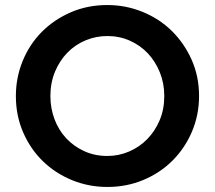

<svg xmlns="http://www.w3.org/2000/svg" viewBox="-20 -731 852 762"><path d="M770 -350Q770 -275 742 -209Q714 -143 665 -94Q616 -45 549.5 -17Q483 11 406 11Q332 11 266 -16Q200 -43 150.5 -91Q101 -139 72 -205.5Q43 -272 43 -350Q43 -423 70 -489Q97 -555 145.5 -604Q194 -653 260.5 -682Q327 -711 406 -711Q479 -711 545.5 -684Q612 -657 661.5 -608.5Q711 -560 740.5 -494Q770 -428 770 -350ZM632 -350Q632 -400 614.5 -443.5Q597 -487 567 -519Q537 -551 495.5 -569.5Q454 -588 406 -588Q361 -588 320 -571Q279 -554 248 -522.5Q217 -491 198.5 -447Q180 -403 180 -350Q180 -301 196.5 -257.5Q213 -214 243 -182Q273 -150 314.5 -131Q356 -112 406 -112Q451 -112 492 -129.5Q533 -147 564 -178.5Q595 -210 613.5 -253.5Q632 -297 632 -350Z"/></svg>

Font: Rosa Sans SemiBold
Style: Regular
Weight: 600
Designer: Pentagram / MCKL
Foundry: Pentagram / MCKL
Version: Version 1.005;September 16, 2019;FontCreator 11.5.0.2425 64-